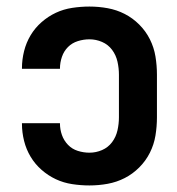

<svg xmlns="http://www.w3.org/2000/svg" viewBox="-20 -558 540 586"><path d="M253 8Q281 8 308.5 3Q336 -2 360.5 -14.5Q385 -27 405 -47Q425 -67 437.5 -92Q450 -117 454.5 -144.5Q459 -172 459 -200V-330Q459 -358 454.5 -385.5Q450 -413 437.5 -438Q425 -463 405 -483Q385 -503 360.5 -515.5Q336 -528 308.5 -533Q281 -538 253 -538Q227 -538 200.5 -534Q174 -530 150.5 -519Q127 -508 107 -490.5Q87 -473 73.5 -450.5Q60 -428 53.5 -402Q47 -376 47 -350Q47 -350 47 -349.5Q47 -349 47 -348H163Q163 -348 163 -348.5Q163 -349 163 -349Q163 -367 169 -384.5Q175 -402 187.5 -414.5Q200 -427 217.5 -432.5Q235 -438 253 -438Q273 -438 291.5 -430Q310 -422 322 -406Q334 -390 338.5 -370Q343 -350 343 -330V-200Q343 -180 338.5 -160Q334 -140 322 -124Q310 -108 291.5 -100Q273 -92 253 -92Q235 -92 217.5 -97.5Q200 -103 187.5 -116Q175 -129 169 -146Q163 -163 163 -181Q163 -181 163 -181.5Q163 -182 163 -182H47Q47 -182 47 -181.5Q47 -181 47 -180Q47 -154 53.5 -128Q60 -102 73.5 -79.5Q87 -57 107 -39.5Q127 -22 150.5 -11Q174 0 200.5 4Q227 8 253 8Z"/></svg>

Font: Iosevka SS09
Style: Bold
Weight: 700
Monospace: yes
Designer: Belleve Invis
Foundry: Belleve Invis
Version: Version 5.2.1; ttfautohint (v1.8.3)